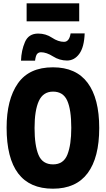

<svg xmlns="http://www.w3.org/2000/svg" viewBox="-20 -1132 640 1161"><path d="M300 9Q440 9 510 -85Q580 -179 580 -358Q580 -537 510 -631Q440 -725 300 -725Q156 -725 88 -627.5Q20 -530 20 -360Q20 9 300 9ZM301 -138Q237 -138 213 -195Q189 -252 189 -358Q189 -465 215 -521.5Q241 -578 301 -578Q362 -578 386.5 -523.5Q411 -469 411 -359Q411 -256 387.5 -197Q364 -138 301 -138ZM107 -765H192Q196 -797 205 -806.5Q214 -816 228 -816Q261 -816 300.5 -791Q340 -766 385 -766Q430 -766 459.5 -806.5Q489 -847 492 -930H407Q399 -879 367 -879Q332 -879 294.5 -904Q257 -929 211 -929Q153 -929 131 -878Q109 -827 107 -765ZM141 -1003V-1112H459V-1003Z"/></svg>

Font: Noto Sans Mono Extra
Style: Regular
Weight: 800
Designer: Monotype Design Team
Foundry: Monotype Imaging Inc.
Version: Version 1.900